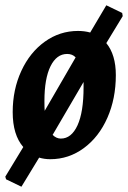

<svg xmlns="http://www.w3.org/2000/svg" viewBox="-21 -590 484 726"><path d="M381 -427Q417 -383 417 -306Q417 -217 385 -144.5Q353 -72 296 -30Q239 12 169 12Q147 12 127 6L60 116L2 88L-1 78L67 -34Q27 -80 27 -166Q27 -251 59.5 -321.5Q92 -392 148.5 -432.5Q205 -473 274 -473Q299 -473 320 -467L381 -570L441 -541L443 -529ZM147 -208Q147 -182 148 -171L265 -373Q253 -386 233 -386Q193 -386 170 -339.5Q147 -293 147 -208ZM295 -260V-280L178 -80Q192 -66 209 -66Q249 -66 272 -116Q295 -166 295 -260Z"/></svg>

Font: Alegreya
Style: Bold Italic
Weight: 700
Italic angle: -7°
Designer: Juan Pablo del Peral
Foundry: Huerta Tipografica
Version: Version 2.007; ttfautohint (v1.6)